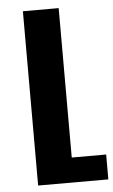

<svg xmlns="http://www.w3.org/2000/svg" viewBox="-54 -575 485 822"><g transform="rotate(-5 189.0 -163.5)"><path d="M230 104H377.9V210.9H76.2V-538.1H230Z"/></g></svg>

Font: Montserrat arm SemiBold
Style: Regular
Weight: 600
Designer: Julieta Ulanovsky
Foundry: Julieta Ulanovsky
Version: Version 6.000;PS 006.000;hotconv 1.0.88;makeotf.lib2.5.64775